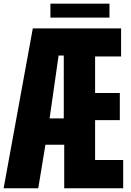

<svg xmlns="http://www.w3.org/2000/svg" viewBox="-41 -1012 702 1032"><path d="M-21.5 0 135.3 -859.4H609.9V-708.5H470.2V-512.2H603V-366.2H470.2V-151.9H621.1V0H304.2V-233.9H203.1L164.6 0ZM225.6 -375.5H301.8V-713.4H273.9ZM230 -917.5V-992.2H547.4V-917.5Z"/></svg>

Font: Anton SC
Style: Regular
Weight: 400
Designer: Vernon Adams
Foundry: Vernon Adams
Version: Version 2.116; ttfautohint (v1.8.4.7-5d5b)